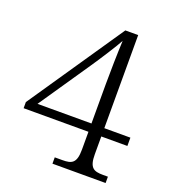

<svg xmlns="http://www.w3.org/2000/svg" viewBox="-131 -814 821 913"><g transform="rotate(20 279.5 -357.0)"><path d="M238 0H507V-32H482C435 -32 412 -42 412 -111V-201H544V-243H412V-714H347L19 -232V-201H347V-111C347 -42 324 -32 277 -32H238ZM74 -243 249 -500C278 -542 339 -637 352 -663C349 -601 347 -500 347 -442V-243Z"/></g></svg>

Font: Noto Serif Lao Light
Style: Regular
Weight: 300
Designer: Monotype Design Team
Foundry: Monotype Imaging Inc.
Version: Version 2.003